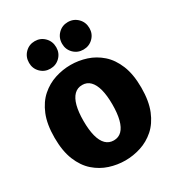

<svg xmlns="http://www.w3.org/2000/svg" viewBox="-200 -972 1020 1107"><g transform="rotate(-30 309.5 -418.0)"><path d="M310 10.5Q257 10.5 205.8 -6Q154.5 -22.5 112.5 -59.2Q70.5 -96 45.5 -157.2Q20.5 -218.5 20.5 -307.5Q20.5 -396.5 45.5 -457.5Q70.5 -518.5 112.5 -555.2Q154.5 -592 205.8 -608.5Q257 -625 310 -625Q362.5 -625 413.8 -608.5Q465 -592 506.8 -555.2Q548.5 -518.5 573.5 -457.5Q598.5 -396.5 598.5 -307.5Q598.5 -218.5 573.5 -157.2Q548.5 -96 506.8 -59.2Q465 -22.5 413.8 -6Q362.5 10.5 310 10.5ZM310 -123Q341.5 -123 362.8 -144.2Q384 -165.5 394.8 -206.8Q405.5 -248 405.5 -307.5Q405.5 -366.5 394.8 -407.5Q384 -448.5 362.8 -470Q341.5 -491.5 310 -491.5Q278 -491.5 256.5 -470Q235 -448.5 224.2 -407.5Q213.5 -366.5 213.5 -307.5Q213.5 -248 224.2 -206.8Q235 -165.5 256.5 -144.2Q278 -123 310 -123ZM199.5 -664Q161.5 -664 135.2 -690.2Q109 -716.5 109 -754.5Q109 -794 135.2 -820.5Q161.5 -847 199.5 -847Q237.5 -847 263.8 -820.5Q290 -794 290 -754.5Q290 -716.5 263.8 -690.2Q237.5 -664 199.5 -664ZM419.5 -664Q381.5 -664 355.2 -690.2Q329 -716.5 329 -754.5Q329 -794 355.2 -820.5Q381.5 -847 419.5 -847Q458 -847 484.5 -820.5Q511 -794 511 -754.5Q511 -716.5 484.5 -690.2Q458 -664 419.5 -664Z"/></g></svg>

Font: Sono ExtraLight Monospace ExtraBold
Style: Regular
Weight: 800
Version: Version 2.112